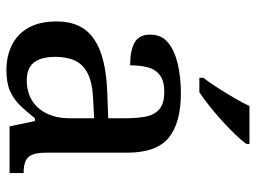

<svg xmlns="http://www.w3.org/2000/svg" viewBox="-122 -684 816 613"><g transform="rotate(90 286.5 -378.0)"><path d="M204 10Q160 10 124.5 -7.5Q89 -25 69 -60.5Q49 -96 49 -151Q49 -231 105 -269.5Q161 -308 276 -312L358 -315V-373Q358 -409 352.5 -436Q347 -463 329 -478.5Q311 -494 274 -494Q239 -494 220.5 -480Q202 -466 195.5 -441.5Q189 -417 189 -385Q141 -385 116 -399.5Q91 -414 91 -449Q91 -485 116.5 -506Q142 -527 184.5 -537Q227 -547 278 -547Q373 -547 420.5 -508Q468 -469 468 -375V-117Q468 -89 474 -73.5Q480 -58 494 -51.5Q508 -45 530 -45H533V0H384L367 -81H358Q337 -54 317 -33.5Q297 -13 271 -1.5Q245 10 204 10ZM236 -55Q274 -55 301 -71.5Q328 -88 343 -119Q358 -150 358 -191V-270L299 -267Q247 -265 217 -250.5Q187 -236 174.5 -210Q162 -184 162 -146Q162 -116 170 -95.5Q178 -75 194.5 -65Q211 -55 236 -55ZM229 -619Q244 -638 260.5 -664Q277 -690 293 -717Q309 -744 319 -766H440V-756Q431 -743 412 -723Q393 -703 369 -681Q345 -659 320.5 -639.5Q296 -620 275 -606H229Z"/></g></svg>

Font: Noto Serif Thai Medium
Style: Regular
Weight: 500
Version: Version 2.001